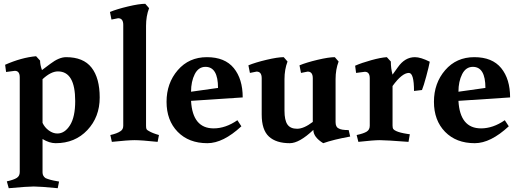

<svg xmlns="http://www.w3.org/2000/svg" viewBox="-20 -738 2728 1011"><path d="M282 -35Q321 -35 348.5 -78.5Q376 -122 376 -206Q376 -362 285 -362Q248 -362 204 -321V-91Q215 -67 237 -51Q259 -35 282 -35ZM284 253Q191 244 158 244Q125 244 26 253L16 217Q52 209 68 199Q84 189 84 168V-331Q84 -365 58 -365L12 -359L7 -397Q93 -435 170 -442L191 -419Q191 -397 201 -369L245 -402Q291 -437 328 -437Q419 -437 462 -382Q505 -327 505 -224.5Q505 -122 440 -53Q375 16 273 16Q240 16 204 -6V170Q204 189 220 200Q243 210 280 216L291 218Z M749 -602V-76Q749 -63 751.5 -58Q754 -53 764 -48Q782 -37 817 -27L810 9Q724 0 689 0Q654 0 569 9L561 -27Q597 -35 614 -47Q629 -56 629 -76V-607Q629 -642 602 -642L567 -635L559 -675Q595 -690 654 -704Q713 -718 745 -718L765 -695Q749 -653 749 -602Z M1105 -62Q1168 -62 1230 -105L1251 -73Q1155 16 1072 16Q974 16 915.5 -44Q857 -104 857 -202Q857 -300 916 -368.5Q975 -437 1069.5 -437Q1164 -437 1211 -379.5Q1258 -322 1258 -225L986 -207Q994 -62 1105 -62ZM1128 -275Q1128 -386 1062 -386Q1025 -386 1005.5 -347.5Q986 -309 986 -255Z M1747 -321V-95Q1747 -69 1763 -62Q1776 -53 1816 -53L1824 -19Q1735 -3 1682 16Q1630 -16 1630 -54Q1556 16 1506 16Q1434 16 1396 -19Q1358 -54 1358 -135V-326Q1358 -361 1331 -361L1296 -354L1288 -394Q1324 -409 1383 -423Q1442 -437 1474 -437L1494 -414Q1478 -372 1478 -321V-155Q1478 -105 1493.5 -82.5Q1509 -60 1544.5 -60Q1580 -60 1627 -96V-326Q1627 -361 1600 -361L1565 -354L1557 -394Q1593 -409 1652 -423Q1711 -437 1743 -437L1763 -414Q1747 -372 1747 -321Z M2165 -437Q2195 -437 2243 -413Q2238 -386 2224.5 -336Q2211 -286 2202 -264L2160 -259Q2160 -354 2133 -354Q2097 -354 2047 -285V-77Q2047 -64 2051 -58.5Q2055 -53 2066 -48Q2085 -39 2124 -33L2138 -31L2131 9Q2012 0 1980 0Q1948 0 1867 9L1858 -27Q1895 -35 1911 -45Q1927 -55 1927 -76V-326Q1927 -360 1901 -360L1855 -354L1850 -392Q1884 -407 1934.5 -421Q1985 -435 2017 -437L2038 -414Q2038 -377 2047 -345L2075 -384Q2112 -437 2165 -437Z M2513 -62Q2576 -62 2638 -105L2659 -73Q2563 16 2480 16Q2382 16 2323.5 -44Q2265 -104 2265 -202Q2265 -300 2324 -368.5Q2383 -437 2477.5 -437Q2572 -437 2619 -379.5Q2666 -322 2666 -225L2394 -207Q2402 -62 2513 -62ZM2536 -275Q2536 -386 2470 -386Q2433 -386 2413.5 -347.5Q2394 -309 2394 -255Z"/></svg>

Font: Buenard
Style: Bold
Weight: 700
Foundry: FontFuror
Version: Version 1.002 2011